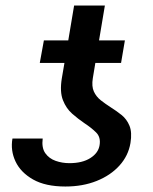

<svg xmlns="http://www.w3.org/2000/svg" viewBox="-20 -677 562 707"><path d="M346.7 -142.6Q351.6 -171.9 333.7 -189.5Q315.9 -207 290.5 -223.6Q268.1 -238.8 245.8 -258.3Q223.6 -277.8 211.7 -308.3Q199.7 -338.9 207.5 -387.7L217.3 -445.3H126.5L141.6 -528.3H231.4L252.9 -656.7H366.2L344.7 -528.3H439.9L425.8 -445.3H331.1L321.8 -389.2Q316.9 -358.9 325.7 -339.8Q334.5 -320.8 351.3 -307.6Q368.2 -294.4 387.2 -282.2Q408.2 -269 427.5 -253.7Q446.8 -238.3 456.8 -213.9Q466.8 -189.5 460.4 -150.4Q452.6 -103.5 419.9 -67.4Q387.2 -31.2 335.9 -10.7Q284.7 9.8 220.7 9.8Q147.5 9.8 101.8 -16.1Q56.2 -42 37.1 -82.5Q18.1 -123 25.9 -167H137.2Q132.8 -132.8 146.7 -113Q160.6 -93.3 184.8 -84.7Q209 -76.2 235.4 -76.2Q283.2 -76.2 312.7 -95Q342.3 -113.8 346.7 -142.6Z"/></svg>

Font: Inter Display Medium
Style: Italic
Weight: 500
Italic angle: -9.39999°
Designer: Rasmus Andersson
Foundry: rsms
Version: Version 4.000;git-a52131595